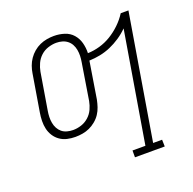

<svg xmlns="http://www.w3.org/2000/svg" viewBox="-130 -659 1010 1006"><g transform="rotate(-20 375.0 -156.5)"><path d="M455 215V177H527L630 -440Q607 -417 580 -399Q553 -381 524 -368.5Q495 -356 465 -350Q435 -344 404 -343L371 -138Q367 -118 360.5 -98.5Q354 -79 342.5 -61.5Q331 -44 314 -30Q297 -16 278.5 -7.5Q260 1 239.5 4.5Q219 8 199 8Q176 8 154 3Q132 -2 114 -14.5Q96 -27 84 -45.5Q72 -64 67 -85.5Q62 -107 62.5 -130.5Q63 -154 67 -177L101 -382Q104 -402 111 -421.5Q118 -441 130 -458.5Q142 -476 158.5 -490Q175 -504 194 -512.5Q213 -521 233 -524.5Q253 -528 272 -528Q303 -528 331 -519Q359 -510 377.5 -489Q396 -468 403.5 -440Q411 -412 410 -382Q443 -383 476.5 -392.5Q510 -402 540.5 -420.5Q571 -439 597.5 -464.5Q624 -490 643 -520H686L570 177H620L621 215ZM200 -30Q223 -30 246 -37.5Q269 -45 287.5 -61.5Q306 -78 316 -100Q326 -122 330 -144L363 -349Q366 -366 366.5 -383Q367 -400 364 -416.5Q361 -433 353.5 -447Q346 -461 333.5 -471Q321 -481 305 -485.5Q289 -490 272 -490Q250 -490 226.5 -482.5Q203 -475 185 -458.5Q167 -442 157 -420Q147 -398 143 -376L109 -171Q106 -154 105.5 -137Q105 -120 108 -103.5Q111 -87 118.5 -73Q126 -59 138 -49Q150 -39 166.5 -34.5Q183 -30 200 -30Z"/></g></svg>

Font: Iosevka Etoile Extralight
Style: Italic
Weight: 200
Italic angle: -9°
Designer: Belleve Invis
Foundry: Belleve Invis
Version: Version 22.1.2; ttfautohint (v1.8.4)